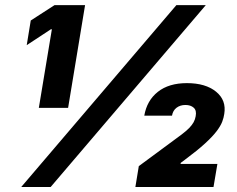

<svg xmlns="http://www.w3.org/2000/svg" viewBox="-20 -748 948 768"><path d="M320.3 -727.5 252.4 -316.4H135.3L187.5 -630.9H183.6L86.9 -567.4L103 -666L198.2 -727.5ZM64.9 0 685.5 -727.5H803.2L182.6 0ZM521.5 0 535.2 -83.5 706.5 -210Q725.1 -224.1 736.6 -235.8Q748 -247.6 754.4 -259Q760.7 -270.5 762.7 -283.2Q767.1 -306.2 754.9 -317.1Q742.7 -328.1 721.7 -328.1Q700.7 -328.1 686 -316.9Q671.4 -305.7 668 -285.2H557.1Q567.4 -345.7 611.3 -380.6Q655.3 -415.5 727.5 -415.5Q802.2 -415.5 844.2 -381.3Q886.2 -347.2 877 -292Q875 -277.3 868.7 -260.7Q862.3 -244.1 846.4 -223.1Q830.6 -202.1 800.3 -174.3Q770 -146.5 718.8 -108.4L703.1 -96.7L702.1 -92.3H849.6L834 0Z"/></svg>

Font: Inter 16pt Black
Style: Italic
Weight: 900
Italic angle: -9.3988°
Version: Version 4.001;git-66647c0bb